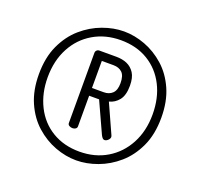

<svg xmlns="http://www.w3.org/2000/svg" viewBox="-115 -813 946 907"><g transform="rotate(20 358.0 -360.0)"><path d="M355 -35Q302 -35 248.5 -55Q195 -75 150 -115Q105 -155 78 -216Q51 -277 51 -358Q51 -442 79.5 -503.5Q108 -565 154 -605Q200 -645 254.5 -665Q309 -685 361 -685Q414 -685 467.5 -665Q521 -645 566 -605Q611 -565 638 -504Q665 -443 665 -362Q665 -278 636.5 -216.5Q608 -155 562 -115Q516 -75 461.5 -55Q407 -35 355 -35ZM355 -79Q433 -79 493 -115Q553 -151 587 -215Q621 -279 621 -362Q621 -444 589 -507Q557 -570 498.5 -605.5Q440 -641 361 -641Q284 -641 223.5 -605.5Q163 -570 129 -506Q95 -442 95 -358Q95 -278 127 -214Q159 -150 218 -114.5Q277 -79 355 -79ZM448 -171Q442 -171 437.5 -176.5Q433 -182 429 -190L359 -343H309V-189Q309 -181 302.5 -176.5Q296 -172 287 -172Q278 -172 270.5 -176.5Q263 -181 263 -189V-543Q263 -549 267.5 -554Q272 -559 279 -560H367Q397 -560 420.5 -550Q444 -540 459 -517Q474 -494 474 -453Q474 -405 454.5 -380.5Q435 -356 406 -349L472 -203Q474 -198 474 -196Q474 -187 465.5 -179Q457 -171 448 -171ZM309 -382H368Q395 -382 411.5 -398Q428 -414 428 -449Q428 -487 411.5 -502.5Q395 -518 368 -518H309Z"/></g></svg>

Font: Dosis
Style: Regular
Weight: 400
Designer: EdgarTolentino, PabloImpallari, IginoMarini
Foundry: EdgarTolentino, PabloImpallari, IginoMarini
Version: Version 3.001; ttfautohint (v1.8.2)